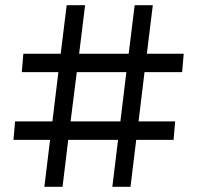

<svg xmlns="http://www.w3.org/2000/svg" viewBox="-20 -720 761 740"><path d="M682 -442H537L514 -252H655L649 -181H505L483 0H413L435 -181H243L221 0H151L173 -181H32L38 -252H182L205 -442H64L70 -513H214L237 -700H308L285 -513H476L499 -700H569L546 -513H688ZM444 -252 467 -442H276L252 -252Z"/></svg>

Font: Montserrat arm2
Style: Regular
Weight: 400
Designer: Julieta Ulanovsky
Foundry: Julieta Ulanovsky
Version: Version 6.000